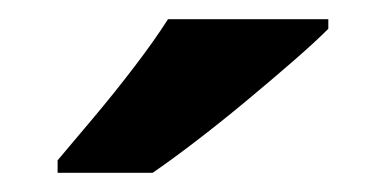

<svg xmlns="http://www.w3.org/2000/svg" viewBox="-20 -786 402 200"><path d="M322 -756Q308 -742 285 -722Q262 -702 235.5 -680Q209 -658 183.5 -638.5Q158 -619 139 -606H40V-619Q56 -638 77.5 -663.5Q99 -689 120 -716.5Q141 -744 155 -766H322Z"/></svg>

Font: Noto Sans Balinese
Style: Bold
Weight: 700
Designer: Aditya Bayu, David Williams
Foundry: David Williams
Version: Version 2.005; ttfautohint (v1.8.4.7-5d5b)